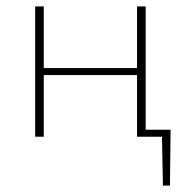

<svg xmlns="http://www.w3.org/2000/svg" viewBox="-20 -428 584 601"><path d="M512 153H490L487 0H409V-193H117V0H90V-408H117V-215H409V-408H436V-22H514Z"/></svg>

Font: Ysabeau Infant Extralight
Style: Regular
Weight: 200
Designer: Christian Thalmann (Catharsis Fonts)
Version: Version 0.003